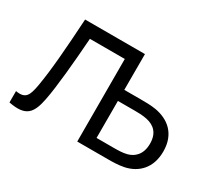

<svg xmlns="http://www.w3.org/2000/svg" viewBox="-107 -740 1053 946"><g transform="rotate(30 419.0 -267.5)"><path d="M20 0C122 20 150 -15.5 167.5 -104.5C183 -183 196.5 -328.5 206.5 -469.5H405L405.5 0H579.5C599 0 638.5 0 671 -7C741 -22 797.5 -73.5 797.5 -169.5C797.5 -271.5 733 -318.5 659.5 -331.5C629.5 -336.5 598.5 -336.5 572.5 -336.5H479V-540H138.5C128 -368.5 118.5 -242 101.5 -144.5C90.5 -85 80.5 -53.5 20 -64.5ZM479 -273.5H576.5C590 -273.5 619.5 -273.5 644.5 -268C690.5 -258 721.5 -229.5 721.5 -170C721.5 -105.5 685 -78.5 651 -69.5C628 -63.5 601 -63 576.5 -63H479Z"/></g></svg>

Font: Manrope
Style: Regular
Weight: 400
Designer: Mikhail Sharanda
Foundry: Mikhail Sharanda
Version: Version 4.505